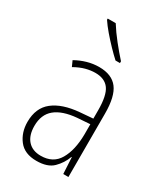

<svg xmlns="http://www.w3.org/2000/svg" viewBox="-193 -844 805 935"><g transform="rotate(30 210.0 -377.0)"><path d="M210 -539Q281 -539 314 -496Q347 -453 347 -357V0H318L313 -92H311Q296 -51 265 -20.5Q234 10 172 10Q105 10 72.5 -32Q40 -74 40 -133Q40 -212 91.5 -252.5Q143 -293 237 -301L310 -307V-353Q310 -437 285.5 -471Q261 -505 208 -505Q182 -505 154 -497.5Q126 -490 94 -472L80 -503Q110 -520 143 -529.5Q176 -539 210 -539ZM240 -271Q160 -264 119.5 -230.5Q79 -197 79 -133Q79 -80 105 -51Q131 -22 178 -22Q247 -22 278.5 -76Q310 -130 311 -218V-276ZM172 -764Q195 -727 226.5 -687.5Q258 -648 287 -616V-606H262Q241 -625 215.5 -651.5Q190 -678 166.5 -705.5Q143 -733 127 -757V-764Z"/></g></svg>

Font: Noto Sans Lao Condensed ExtraLight
Style: Regular
Weight: 200
Width: 3
Designer: Monotype Design Team
Foundry: Monotype Imaging Inc.
Version: Version 2.003; ttfautohint (v1.8.4.7-5d5b)